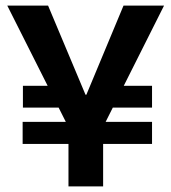

<svg xmlns="http://www.w3.org/2000/svg" viewBox="-20 -673 613 687"><path d="M61 -158V-237H524V-158ZM62 -288V-366H242V-288ZM347 -288V-366H524V-288ZM225 -6V-218L6 -653H152L286 -334H289L422 -653H567L349 -219V-6Z"/></svg>

Font: Bricolage Grotesque 72pt SemiBold
Style: Regular
Weight: 600
Version: Version 1.001;gftools[0.9.33.dev8+g029e19f]